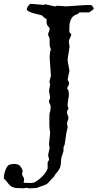

<svg xmlns="http://www.w3.org/2000/svg" viewBox="-112 -725 540 1028"><path d="M37.1 281.2H28.8Q22 282.2 15.6 282.7Q9.3 283.2 3.4 283.2Q-4.4 281.7 -18.6 282Q-32.7 282.2 -47.9 275.4Q-60.1 268.6 -68.8 256.3Q-77.6 244.1 -91.8 230.5Q-91.8 223.6 -89.8 211.4Q-87.9 199.2 -83.5 187.3Q-79.1 175.3 -72.5 166Q-65.9 156.7 -56.6 155.3Q-45.4 152.8 -35.2 152.8Q-26.9 152.8 -18.6 155.3Q-14.2 155.3 -9.3 159.4Q-4.4 163.6 -0.2 169.4Q3.9 175.3 6.6 181.9Q9.3 188.5 9.3 193.4Q9.3 193.8 8.8 195.6Q8.3 197.3 7.3 199.7Q6.3 202.1 5.9 205.1Q6.8 207.5 7.6 212.2Q8.3 216.8 10.3 218.8Q14.2 223.1 15.6 227.8Q17.1 232.4 17.1 235.8Q16.1 247.1 15.4 249.8Q14.6 252.4 12.7 253.4L48.3 254.9Q64.9 254.9 75.2 250Q85.4 244.1 95.7 236.3Q106 228.5 115.2 219Q124.5 209.5 131.6 199Q138.7 188.5 143.1 177.2V143.6Q143.1 142.6 146.7 137.2Q150.4 131.8 151.4 130.9L145.5 105.5L153.8 66.9L150.4 46.4L156.2 -10.7Q156.2 -16.1 156 -19.8Q155.8 -23.4 153.8 -31.2Q152.3 -41.5 152.3 -52.2V-97.2Q152.3 -103 152.6 -108.2Q152.8 -113.3 153.8 -120.1Q155.3 -123 156.2 -127.4Q157.2 -131.8 158 -136.7Q158.7 -141.6 158.9 -146.2Q159.2 -150.9 159.2 -153.8Q159.2 -162.1 154.8 -168Q150.4 -173.8 150.4 -181.6Q150.4 -188 153.3 -192.9Q156.2 -197.8 156.2 -205.1L150.4 -238.3L156.2 -271Q152.8 -285.2 152.8 -288.1L160.6 -319.3L153.8 -416.5Q153.8 -418.5 154.1 -423.3Q154.3 -428.2 154.8 -433.3Q155.3 -438.5 155.8 -442.6Q156.2 -446.8 156.2 -447.8L160.6 -459.5Q156.7 -470.7 155.3 -475.6Q153.8 -480.5 153.8 -481.4V-519.5L145.5 -538.1Q145.5 -543 146.7 -547.1Q147.9 -551.3 149.7 -554.9Q151.4 -558.6 152.6 -562Q153.8 -565.4 153.8 -569.3Q153.8 -575.2 151.1 -578.1Q148.4 -581.1 145.5 -584.2Q142.6 -587.4 139.9 -593.3Q137.2 -599.1 137.2 -611.8L137.7 -623.5Q132.8 -624.5 129.2 -627.2Q125.5 -629.9 122.3 -633.3Q119.1 -636.7 115.2 -639.9Q111.3 -643.1 106.4 -644.5Q101.1 -646 88.6 -648.7Q76.2 -651.4 63.5 -655.3Q50.8 -659.2 41 -664.3Q31.2 -669.4 31.2 -675.8Q31.2 -678.7 33.4 -683.6Q35.6 -688.5 39.1 -693.1Q42.5 -697.8 46.1 -701.2Q49.8 -704.6 52.7 -704.6L122.6 -698.7Q123.5 -698.7 126 -700Q128.4 -701.2 130.9 -702.1L180.2 -690.9Q185.5 -690.9 188.2 -692.6Q190.9 -694.3 196.3 -694.3L240.2 -690.9L344.7 -697.8H377Q381.3 -692.4 385.5 -688.5Q389.6 -684.6 389.6 -678.2Q389.6 -676.8 386.5 -674.1Q383.3 -671.4 379.4 -668.5Q375.5 -665.5 371.3 -662.8Q367.2 -660.2 365.7 -658.7H313.5Q309.6 -654.3 306.6 -652.1Q303.7 -649.9 300.8 -648.7Q297.9 -647.5 294.2 -646.2Q290.5 -645 285.6 -642.1Q275.9 -635.7 270.8 -626.7Q265.6 -617.7 262.9 -607.7Q260.3 -597.7 259.8 -587.2Q259.3 -576.7 259.3 -566.9V-553.2L269.5 -542.5Q269.5 -537.1 267.6 -532.2Q265.6 -527.3 263.2 -522.7Q260.7 -518.1 258.8 -512.7Q256.8 -507.3 256.8 -501L260.3 -474.1L250 -407.2Q250 -401.9 251 -395.5Q252 -389.2 253.2 -382.6Q254.4 -376 255.6 -370.4Q256.8 -364.7 256.8 -361.3Q258.3 -356.4 258.8 -352.1Q259.3 -347.7 259.3 -344.7Q259.3 -340.3 258.5 -337.6Q257.8 -335 256.8 -333.5L250 -296.4Q255.4 -290 256.6 -286.4Q257.8 -282.7 257.8 -276.4Q257.8 -274.4 256.1 -270.3Q254.4 -266.1 246.6 -252.4Q246.6 -252 250.5 -246.6Q254.4 -241.2 254.4 -239.3Q254.9 -238.3 255.1 -235.1Q255.4 -231.9 255.9 -228.5Q256.3 -225.1 256.6 -221.9Q256.8 -218.8 256.8 -217.3Q256.8 -214.8 255.9 -206.8Q254.9 -198.7 252.9 -189.9Q251.5 -180.2 250.7 -171.9Q250 -163.6 250 -162.1Q250 -154.3 252.2 -151.9Q254.4 -149.4 254.4 -146Q254.4 -139.6 250.5 -135.7Q246.6 -131.8 246.6 -124Q246.6 -115.7 250.5 -108.6Q254.4 -101.6 254.4 -91.3L246.6 -64.9L250 -46.4Q250 -38.1 247.6 -31.7Q245.1 -25.4 244.1 -17.1Q243.2 -12.7 241.7 -2.7Q240.2 7.3 238.8 18.1Q237.3 28.8 235.8 38.6Q234.4 48.3 233.4 52.2Q230 56.6 229 59.6Q228 62.5 228 67.4Q228 79.1 228 82Q228 85 227.5 85.9L216.3 120.1Q214.4 135.7 213.6 151.4Q212.9 167 205.6 179.7Q199.7 190.9 191.4 199.7Q183.1 208.5 176.8 221.2L140.1 259.3Q137.2 261.7 129.2 264.9Q121.1 268.1 111.8 271.2Q102.5 274.4 95.2 277.1Q87.9 279.8 86.4 281.2L45.9 283.7Q39.6 283.7 37.1 281.2Z"/></svg>

Font: IM FELL English
Style: Regular
Weight: 400
Designer: Igino Marini
Foundry: Igino Marini
Version: 3.00